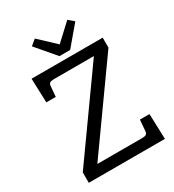

<svg xmlns="http://www.w3.org/2000/svg" viewBox="-216 -1043 1056 1164"><g transform="rotate(-30 312.0 -460.5)"><path d="M363 -754H288L173 -889L212 -921L325 -815L439 -921L477 -889ZM469 -650H189Q170 -650 161 -644.5Q152 -639 151 -621L145 -551H79L73 -720H571V-650L160 -73H474Q493 -73 502 -78.5Q511 -84 512 -102L518 -177H585L591 0H58V-73Z"/></g></svg>

Font: Enriqueta
Style: Regular
Weight: 400
Designer: Viviana Monsalve, Gustavo Ibarra
Foundry: Viviana Monsalve, Gustavo Ibarra
Version: Version 1.002